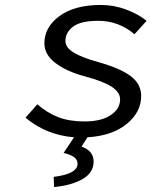

<svg xmlns="http://www.w3.org/2000/svg" viewBox="-20 -542 640 775"><path d="M377.9 -291Q466.3 -266.1 508.1 -234.4Q549.8 -202.6 549.8 -154.8Q549.8 -88.9 491 -41.3Q432.1 6.3 333 12.2L309.1 49.8Q357.9 66.9 357.9 109.9Q357.9 155.8 312.3 181.4Q266.6 207 198.2 212.9L196.8 171.9Q293 160.2 293 119.1Q293 102.5 279.1 92.3Q265.1 82 236.8 75.2L278.8 12.2Q166.5 2.9 83 -66.9L130.9 -121.1Q169.4 -86.9 214.4 -69.3Q259.3 -51.8 320.8 -51.8Q389.2 -51.8 427 -77.4Q464.8 -103 464.8 -141.1Q464.8 -168.9 431.9 -191.2Q398.9 -213.4 321.8 -233.9Q249 -253.4 204.1 -287.4Q159.2 -321.3 159.2 -367.2Q159.2 -432.6 220.2 -477.3Q281.2 -522 387.2 -522Q439 -522 488 -503.9Q537.1 -485.8 571.8 -458L522.9 -403.8Q459 -458 377 -458Q306.2 -458 275.1 -434.6Q244.1 -411.1 244.1 -377Q244.1 -349.6 278.3 -329.3Q312.5 -309.1 377.9 -291Z"/></svg>

Font: Office Code Pro Italic
Style: Regular
Weight: 400
Italic angle: -9°
Designer: Nathan Rutzky & Paul D. Hunt
Foundry: Adobe Systems Incorporated
Version: Version 1.004;PS 001.004;hotconv 1.0.70;makeotf.lib2.5.58329